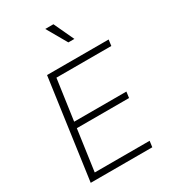

<svg xmlns="http://www.w3.org/2000/svg" viewBox="-238 -1125 1102 1242"><g transform="rotate(-30 313.5 -504.5)"><path d="M63 0H523L529 -45H119L162 -351H552L558 -396H168L211 -700H621L627 -745H167ZM306 -1009 392 -859H437L367 -1009Z"/></g></svg>

Font: Mluvka ExtraLight
Style: Italic
Weight: 200
Italic angle: -8°
Designer: Modified by Jiří Krblich, Original typeface by Gumpita Rahayu
Foundry: Gumpita Rahayu & Jiří Krblich
Version: Version 2.000;Glyphs 3.1.1 (3134)